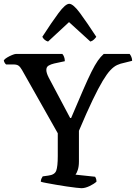

<svg xmlns="http://www.w3.org/2000/svg" viewBox="-34 -987 713 1007"><path d="M393 0Q386 0 365 -2.5Q344 -5 316 -9Q288 -13 260 -18Q232 -23 210 -27Q188 -31 180 -34Q180 -43 183.5 -50.5Q187 -58 190 -62L219 -66Q253 -70 261 -92Q269 -114 269 -168V-288L82 -619Q73 -635 64 -642Q55 -649 36 -649H-2Q-5 -651 -9 -657Q-13 -663 -14 -671Q-9 -678 3.5 -685.5Q16 -693 29.5 -698.5Q43 -704 49 -704H293Q298 -699 302 -689Q306 -679 306 -666L250 -654Q233 -650 221 -643Q209 -636 209 -620Q209 -605 221 -581L334 -368H339Q376 -455 401.5 -514Q427 -573 445.5 -610Q464 -647 479 -668.5Q494 -690 510 -704H646Q651 -698 655 -688.5Q659 -679 659 -668L619 -658Q598 -654 580.5 -646Q563 -638 545 -619Q527 -600 504.5 -562.5Q482 -525 451.5 -461.5Q421 -398 380 -301V-140Q380 -114 374 -96Q368 -78 362 -71L465 -60Q467 -57 469.5 -50.5Q472 -44 472 -34Q457 -21 434.5 -10.5Q412 0 393 0ZM218 -769Q207 -772 199 -779.5Q191 -787 188 -794Q237 -870 273 -918.5Q309 -967 329 -967Q350 -967 386 -918Q422 -869 471 -794Q467 -788 459 -780Q451 -772 440 -769L328 -871Z"/></svg>

Font: Texturina 72pt SemiBold
Style: Regular
Weight: 600
Designer: Guillermo Torres Carreño
Foundry: Omnibus-Type
Version: Version 1.002; ttfautohint (v1.8.3)